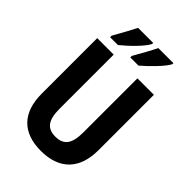

<svg xmlns="http://www.w3.org/2000/svg" viewBox="-271 -1042 1162 1162"><g transform="rotate(45 310.0 -461.5)"><path d="M501 -924V-933H372C357 -901 323 -840 292 -786V-773H362C407 -811 482 -885 501 -924ZM328 -924V-933H199C183 -901 151 -842 119 -786V-773H186C238 -815 308 -883 328 -924ZM553 -240V-714H412V-250C412 -152 380 -113 310 -113C243 -113 209 -150 209 -249V-714H68V-239C68 -77 152 10 309 10C470 10 553 -81 553 -240Z"/></g></svg>

Font: Noto Sans Armenian Condensed
Style: Bold
Weight: 700
Width: 3
Designer: Monotype Design Team
Foundry: Monotype Imaging Inc.
Version: Version 2.008